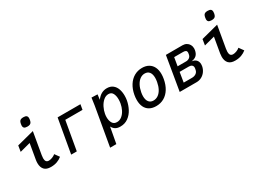

<svg xmlns="http://www.w3.org/2000/svg" viewBox="-32 -1655 3664 2707"><g transform="rotate(-30 1800.0 -302.0)"><path d="M196.5 -132Q196.5 -157 201 -185.5L244 -435L72 -389.5L87.5 -485.5L367 -558L305.5 -202Q300.5 -172 300.5 -152.5Q300.5 -119 313.5 -101.2Q326.5 -83.5 356.5 -83.5Q381 -83.5 412.2 -95.2Q443.5 -107 464.5 -126L517.5 -52.5Q484.5 -24.5 439.5 -7.8Q394.5 9 336.5 9Q265 9 230.8 -28Q196.5 -65 196.5 -132ZM268.5 -702Q268.5 -714 271.5 -729Q276 -754 284.2 -767.8Q292.5 -781.5 307.5 -787.8Q322.5 -794 347.5 -794Q382 -794 397.2 -781.5Q412.5 -769 412.5 -742Q412.5 -727.5 410 -715Q405.5 -690.5 397 -676.8Q388.5 -663 373.5 -656.8Q358.5 -650.5 333.5 -650.5Q299.5 -650.5 284 -662.8Q268.5 -675 268.5 -702Z M766 -550.5H1137.5L1123 -466.5H842.5L760.5 0H669Z M1317 -538 1319 -553.5 1416 -550 1405.5 -467.5Q1441 -515.5 1481.8 -537.8Q1522.5 -560 1570.5 -560Q1629 -560 1666.5 -530.2Q1704 -500.5 1721 -451.8Q1738 -403 1738 -344Q1738 -304 1731.5 -268.5Q1719 -200 1686.5 -137.8Q1654 -75.5 1599 -35.2Q1544 5 1470 5Q1422 5 1391.5 -13.5Q1361 -32 1342 -69L1294.5 190H1193.5L1302 -433Q1310.5 -483 1317 -538ZM1632.5 -277.5Q1638 -309 1638 -341.5Q1638 -400 1617.2 -438.5Q1596.5 -477 1549.5 -477Q1504.5 -477 1466.5 -443.8Q1428.5 -410.5 1403.2 -360Q1378 -309.5 1369.5 -259.5Q1364.5 -231 1364.5 -206Q1364.5 -149.5 1387.2 -111.5Q1410 -73.5 1460 -73.5Q1504 -73.5 1540 -102.5Q1576 -131.5 1599.8 -178.2Q1623.5 -225 1632.5 -277.5Z M1854.5 -203.5Q1854.5 -241.5 1862 -284Q1877.5 -368.5 1916.8 -430.8Q1956 -493 2014.2 -526.5Q2072.5 -560 2143 -560Q2205 -560 2249.2 -534.5Q2293.5 -509 2316.8 -461.5Q2340 -414 2340 -348Q2340 -311.5 2332.5 -270Q2317 -184 2278.5 -121.5Q2240 -59 2182.2 -25.5Q2124.5 8 2052 8Q1988.5 8 1944.2 -17.2Q1900 -42.5 1877.2 -90Q1854.5 -137.5 1854.5 -203.5ZM2230 -281Q2236.5 -319 2236.5 -345.5Q2236.5 -406.5 2210.8 -439.5Q2185 -472.5 2136.5 -472.5Q2095.5 -472.5 2060.2 -447.2Q2025 -422 2000 -375.5Q1975 -329 1963.5 -266.5Q1957.5 -233.5 1957.5 -205.5Q1957.5 -145.5 1983.5 -112.5Q2009.5 -79.5 2056.5 -79.5Q2099.5 -79.5 2134.8 -104Q2170 -128.5 2194.5 -174Q2219 -219.5 2230 -281Z M2528.5 -550 2799 -550.5Q2834 -550.5 2861.5 -535Q2889 -519.5 2904.2 -492.2Q2919.5 -465 2919.5 -431Q2919.5 -419.5 2917 -403.5Q2907.5 -350.5 2878.5 -323.8Q2849.5 -297 2797.5 -290H2794Q2843.5 -285.5 2868.8 -258Q2894 -230.5 2894 -186.5Q2894 -170 2891.5 -157.5Q2883.5 -113.5 2858.2 -77.5Q2833 -41.5 2794.8 -20.8Q2756.5 0 2711 0H2436ZM2785.5 -157 2789.5 -177Q2791 -185.5 2791 -193Q2791 -218.5 2774 -232.2Q2757 -246 2727.5 -246H2576.5L2550.5 -86H2685.5Q2724.5 -86 2752 -104.8Q2779.5 -123.5 2785.5 -157ZM2811.5 -390 2815 -410.5Q2816.5 -418 2816.5 -424Q2816.5 -445.5 2802 -455Q2787.5 -464.5 2759 -464.5H2614L2591 -328H2727.5Q2759.5 -328 2782.8 -344.5Q2806 -361 2811.5 -390Z M3196.5 -132Q3196.5 -157 3201 -185.5L3244 -435L3072 -389.5L3087.5 -485.5L3367 -558L3305.5 -202Q3300.5 -172 3300.5 -152.5Q3300.5 -119 3313.5 -101.2Q3326.5 -83.5 3356.5 -83.5Q3381 -83.5 3412.2 -95.2Q3443.5 -107 3464.5 -126L3517.5 -52.5Q3484.5 -24.5 3439.5 -7.8Q3394.5 9 3336.5 9Q3265 9 3230.8 -28Q3196.5 -65 3196.5 -132ZM3268.5 -702Q3268.5 -714 3271.5 -729Q3276 -754 3284.2 -767.8Q3292.5 -781.5 3307.5 -787.8Q3322.5 -794 3347.5 -794Q3382 -794 3397.2 -781.5Q3412.5 -769 3412.5 -742Q3412.5 -727.5 3410 -715Q3405.5 -690.5 3397 -676.8Q3388.5 -663 3373.5 -656.8Q3358.5 -650.5 3333.5 -650.5Q3299.5 -650.5 3284 -662.8Q3268.5 -675 3268.5 -702Z"/></g></svg>

Font: JuliaMono MediumItalic
Style: Regular
Weight: 500
Italic angle: -9°
Monospace: yes
Designer: cormullion
Foundry: corm
Version: Version 0.049; ttfautohint (v1.8.4)